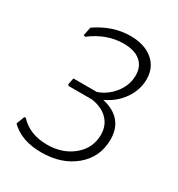

<svg xmlns="http://www.w3.org/2000/svg" viewBox="-158 -748 798 860"><g transform="rotate(30 241.0 -318.0)"><path d="M181 8Q78 8 21 -49L37 -91L44 -92Q96 -35 186 -35Q266 -35 320 -80Q374 -125 374 -194Q374 -241 344 -272Q314 -303 260 -311H139L134 -317L141 -351H262Q311 -368 343.5 -410Q376 -452 376 -502Q376 -548 345.5 -573.5Q315 -599 259 -599Q172 -599 93 -539L84 -542L93 -586Q178 -644 268 -644Q341 -644 384 -608Q427 -572 427 -512Q427 -456 393.5 -408Q360 -360 305 -335Q422 -307 422 -197Q422 -106 354 -49Q286 8 181 8Z"/></g></svg>

Font: Alegreya Sans SC Light
Style: Italic
Weight: 300
Italic angle: -7°
Designer: Juan Pablo del Peral
Foundry: Huerta Tipografica
Version: Version 2.007